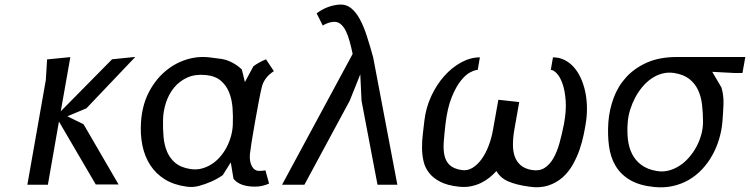

<svg xmlns="http://www.w3.org/2000/svg" viewBox="-20 -810 3288 842"><path d="M100 0 181 -459.5 186.5 -549.5 288.5 -559.5 246.5 -322 471.5 -550 573.5 -560.5 359 -335 275.5 -300 346.5 -265 500 -1H400L238.5 -277L190 0Z M1181 -498Q1137 -469.5 1127.5 -425.5Q1122 -403 1115 -366Q1108 -329 1098.5 -276Q1079.5 -168.5 1076 -134.5Q1074.5 -117 1077 -103.5Q1079.5 -90 1085 -80.2Q1090.5 -70.5 1098.5 -65.5Q1106.5 -60.5 1115.5 -60.5Q1126.5 -60.5 1132 -61.2Q1137.5 -62 1144 -63L1160 -5Q1130 8.5 1098.5 8.5Q1031.5 8.5 1004 -26L992 -98L957 -42Q932.5 -25 905 -13Q879.5 -2 853 5.2Q826.5 12.5 798 8.5Q742.5 1 703 -23.5Q663.5 -48 639 -85.8Q614.5 -123.5 604.5 -172.2Q594.5 -221 598.5 -276.5Q603.5 -347.5 631.2 -402.5Q659 -457.5 701 -494.2Q743 -531 794.2 -547.8Q845.5 -564.5 897.5 -558.5Q925.5 -555.5 950 -551.8Q974.5 -548 995.5 -537Q1008.5 -530.5 1019.5 -522.8Q1030.5 -515 1040.5 -505.5L1054 -450L1091 -519Q1102 -527.5 1115.8 -535.2Q1129.5 -543 1146.5 -550ZM1001 -263Q1002.5 -300 999.8 -337Q997 -374 984.8 -404.8Q972.5 -435.5 948.2 -456.2Q924 -477 882 -481Q836 -485.5 801.2 -469.8Q766.5 -454 743.2 -425.5Q720 -397 708 -360.2Q696 -323.5 695 -286Q694 -246 697.2 -209.5Q700.5 -173 713 -144Q725.5 -115 749.2 -95.2Q773 -75.5 813.5 -69Q839.5 -64.5 863.2 -70.5Q887 -76.5 907.8 -89.8Q928.5 -103 945.2 -122.2Q962 -141.5 974 -164.5Q986 -187.5 993 -212.8Q1000 -238 1001 -263Z M1560 -484 1513.5 -368 1315 0H1217L1526.5 -573.5Q1520.5 -602.5 1513.2 -629Q1506 -655.5 1496.2 -675Q1486.5 -694.5 1472.8 -705.2Q1459 -716 1440.5 -714Q1428.5 -713 1416.8 -708.5Q1405 -704 1395.5 -698L1368.5 -751.5Q1392.5 -769.5 1418.5 -779Q1444.5 -788.5 1470 -790Q1498.5 -791.5 1520 -774Q1541.5 -756.5 1558.5 -725Q1575.5 -693.5 1589.2 -650.5Q1603 -607.5 1616.5 -558.5L1722.5 0H1635.5L1565.5 -368Z M2257 -362.5 2235.5 -241Q2229.5 -205.5 2229.5 -175.2Q2229.5 -145 2238 -122.2Q2246.5 -99.5 2264.5 -84.5Q2282.5 -69.5 2312.5 -64.5Q2345 -59 2368 -73.5Q2391 -88 2407 -116.2Q2423 -144.5 2433.8 -183.2Q2444.5 -222 2453 -265Q2464 -323.5 2460.8 -368Q2457.5 -412.5 2447 -442.5Q2436.5 -472.5 2421.8 -488Q2407 -503.5 2395.5 -503.5L2405 -558.5Q2432.5 -558.5 2455.2 -547.2Q2478 -536 2495.8 -516.2Q2513.5 -496.5 2526 -469.8Q2538.5 -443 2545.5 -412.2Q2552.5 -381.5 2553.8 -347.5Q2555 -313.5 2550.5 -280Q2547 -255 2540.2 -221.8Q2533.5 -188.5 2521.8 -154.2Q2510 -120 2491.8 -87.8Q2473.5 -55.5 2446.8 -31.8Q2420 -8 2383.8 3.8Q2347.5 15.5 2300 8.5Q2242.5 0.5 2208.2 -14.8Q2174 -30 2157 -60Q2143.5 -45 2126.5 -31.2Q2109.5 -17.5 2088.8 -7.5Q2068 2.5 2043.5 7.2Q2019 12 1990.5 8.5Q1941.5 3 1910.5 -13Q1879.5 -29 1861.8 -51.8Q1844 -74.5 1837.5 -102.5Q1831 -130.5 1830.8 -160.8Q1830.5 -191 1834.2 -221.5Q1838 -252 1841 -280Q1847.5 -337 1870.8 -387.5Q1894 -438 1927.8 -476Q1961.5 -514 2002.2 -536.2Q2043 -558.5 2084.5 -558.5L2075 -503.5Q2063.5 -503.5 2043 -493.2Q2022.5 -483 2001 -456.2Q1979.5 -429.5 1960.8 -383.2Q1942 -337 1933.5 -265Q1928.5 -221.5 1926 -186.8Q1923.5 -152 1929.5 -126.8Q1935.5 -101.5 1952.5 -85.8Q1969.5 -70 2003 -64.5Q2029 -60 2051.8 -73.8Q2074.5 -87.5 2092.5 -112.8Q2110.5 -138 2123.2 -171.8Q2136 -205.5 2142 -241L2165.5 -372.5Z M2648 -275Q2652 -328.5 2670.8 -379.8Q2689.5 -431 2725.8 -471Q2762 -511 2817 -535.5Q2872 -560 2948.5 -560H3248.5L3236 -490H3198.5L3103.5 -495L3144 -426Q3154 -391.5 3152.8 -354Q3151.5 -316.5 3148 -275Q3144.5 -236 3133.2 -198.8Q3122 -161.5 3103.2 -128.2Q3084.5 -95 3058.8 -67.5Q3033 -40 3000.8 -21.2Q2968.5 -2.5 2930.2 6Q2892 14.5 2848 10Q2784 3.5 2743.2 -20.5Q2702.5 -44.5 2680 -82Q2657.5 -119.5 2650.8 -168.8Q2644 -218 2648 -275ZM2733 -275Q2729.5 -235.5 2733.5 -199.8Q2737.5 -164 2751.8 -135.2Q2766 -106.5 2792.5 -86.8Q2819 -67 2860.5 -60Q2887.5 -55.5 2913 -62.2Q2938.5 -69 2961 -83.8Q2983.5 -98.5 3002.2 -120.2Q3021 -142 3034.5 -167.2Q3048 -192.5 3055.5 -220.2Q3063 -248 3063 -275Q3063 -314.5 3058.8 -350.8Q3054.5 -387 3041 -415.8Q3027.5 -444.5 3002.5 -464Q2977.5 -483.5 2936 -490Q2908.5 -494 2883.5 -487.2Q2858.5 -480.5 2836.5 -465.2Q2814.5 -450 2796.5 -428.2Q2778.5 -406.5 2765.2 -381.2Q2752 -356 2743.5 -328.8Q2735 -301.5 2733 -275Z"/></svg>

Font: B612
Style: Italic
Weight: 400
Italic angle: -10°
Designer: Nicolas Chauveau, Thomas Paillot, Jonathan Favre-Lamarine, Jean-Luc Vinot
Foundry: AIRBUS
Version: Version 1.008